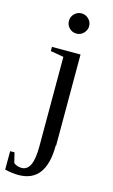

<svg xmlns="http://www.w3.org/2000/svg" viewBox="-163 -711 573 974"><g transform="rotate(15 123.0 -224.5)"><path d="M139 -662Q160 -662 176 -646.5Q192 -631 192 -609Q192 -588 176.5 -572Q161 -556 139 -556Q117 -556 101.5 -571.5Q86 -587 86 -609Q86 -631 101.5 -646.5Q117 -662 139 -662ZM187 19H185Q185 213 40 213Q10 213 -31 204V107H-8L5 160Q22 174 47 174Q76 174 91 143Q106 112 106 44V-425L37 -437V-459H187Z"/></g></svg>

Font: Libra Serif Modern
Style: Regular
Weight: 400
Designer: Stefan Peev, Context Ltd
Foundry: Stefan Peev, Context Ltd
Version: Version 1.000